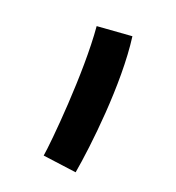

<svg xmlns="http://www.w3.org/2000/svg" viewBox="-168 -794 832 906"><g transform="rotate(30 247.5 -341.5)"><path d="M377 0C377 -138 358 -469 288 -690L118 -647C177 -428 207 -58 207 7Z"/></g></svg>

Font: Noto Sans Arabic ExtCond Blk
Style: Regular
Weight: 900
Width: 2
Designer: Monotype Design Team, Nadine Chahine, Nizar Qandah and Khaled Hosny
Foundry: Monotype Imaging Inc.
Version: Version 2.012